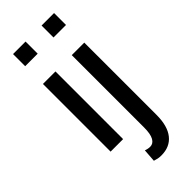

<svg xmlns="http://www.w3.org/2000/svg" viewBox="-308 -804 1060 1060"><g transform="rotate(-45 222.0 -274.5)"><path d="M159.2 0H61.5V-528.3H159.2ZM159.2 -667H61.5V-761.7H159.2ZM384.3 -528.3V36.1Q384.3 122.6 348.1 168Q312 213.4 245.1 213.4Q230.5 213.4 219.5 211.2Q208.5 209 194.8 204.6L200.2 128.9Q208 131.8 217.3 133.8Q226.6 135.7 235.4 135.7Q259.3 135.7 272.9 111.6Q286.6 87.4 286.6 36.1V-528.3ZM381.8 -668.5H284.2V-761.7H381.8Z"/></g></svg>

Font: Franco
Style: Regular
Weight: 400
Designer: Google
Version: Version 1.200311; 2013